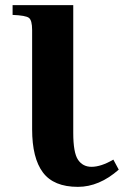

<svg xmlns="http://www.w3.org/2000/svg" viewBox="-20 -712 490 747"><path d="M29 -654V-692H265V-195Q265 -118 283.5 -90.5Q302 -63 336 -63Q373 -63 421 -91L442 -52Q366 15 283 15Q189 15 147 -41Q105 -97 105 -209V-595Q105 -633 92.5 -642.5Q80 -652 29 -654Z"/></svg>

Font: Heuristica
Style: Bold
Weight: 700
Version: Version 1.0.2